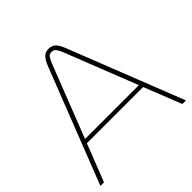

<svg xmlns="http://www.w3.org/2000/svg" viewBox="-184 -868 1024 1024"><g transform="rotate(-45 327.5 -356.5)"><path d="M5 0 259 -650Q273 -685 288 -699Q303 -713 326 -713Q350 -713 365.5 -699Q381 -685 394 -651L650 0H623L539 -212H115L32 0ZM124 -235H530L370 -642Q361 -664 352 -677Q343 -690 326 -690Q309 -690 300.5 -677.5Q292 -665 283 -642Z"/></g></svg>

Font: MuseoModerno Thin
Style: Regular
Weight: 100
Designer: Pablo Cosgaya, Héctor Gatti, Marcela Romero, and the Authors of The MuseoModerno Project.
Foundry: Omnibus-Type Team
Version: Version 1.003